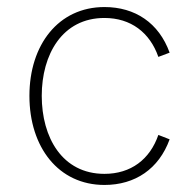

<svg xmlns="http://www.w3.org/2000/svg" viewBox="-20 -519 556 545"><path d="M276.5 6C363.5 6 431 -39.5 461.5 -123.5L429.5 -136C405.5 -66.5 351.5 -25.5 276.5 -25.5C156.5 -25.5 98.5 -129 98.5 -247C98.5 -364 156.5 -468 276.5 -468C351.5 -468 405.5 -426.5 429.5 -357.5L461.5 -369.5C431 -454 363.5 -499 276.5 -499C146 -499 63.5 -392 63.5 -247C63.5 -101 146 6 276.5 6Z"/></svg>

Font: HK Grotesk ExtraLight
Style: Regular
Weight: 200
Designer: Alfredo Marco Pradil
Foundry: Hanken Design Co.
Version: Version 3.001;FEAKit 1.0